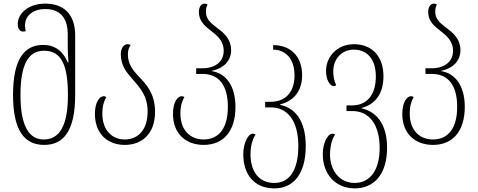

<svg xmlns="http://www.w3.org/2000/svg" viewBox="-20 -790 2637 1060"><path d="M224 10C333 10 395 -70 395 -266V-595C395 -717 326 -770 230 -770C134 -770 78 -714 78 -657C78 -633 89 -616 106 -616C111 -616 117 -616 122 -618C120 -628 118 -638 118 -649C118 -704 163 -740 230 -740C302 -740 354 -702 354 -600V-544C354 -513 355 -477 358 -445H354C330 -503 288 -542 218 -542C114 -542 52 -463 52 -267C52 -70 114 10 224 10ZM221 -20C139 -20 93 -97 93 -265C93 -435 137 -510 223 -510C323 -510 355 -423 355 -265C355 -100 311 -20 221 -20Z M669 10C762 10 836 -49 836 -173C836 -275 786 -326 745 -369C711 -405 686 -439 686 -490C686 -511 692 -530 701 -540C697 -544 692 -546 684 -546C662 -546 647 -521 647 -491C647 -425 681 -388 716 -348C754 -304 795 -260 795 -174C795 -74 743 -20 669 -20C601 -20 545 -68 545 -163C545 -207 555 -233 567 -254C562 -257 558 -259 553 -259C528 -259 504 -223 504 -162C504 -48 577 10 669 10Z M1104 10C1215 10 1280 -67 1280 -200C1280 -322 1222 -387 1150 -397V-399C1219 -414 1256 -458 1256 -512C1256 -579 1211 -612 1171 -642C1142 -664 1117 -687 1117 -723C1117 -741 1119 -754 1126 -764C1122 -768 1117 -770 1109 -770C1090 -770 1078 -750 1078 -724C1078 -675 1108 -649 1141 -623C1178 -594 1215 -566 1215 -509C1215 -448 1166 -413 1097 -413H1063V-382H1097C1188 -382 1238 -320 1238 -200C1238 -83 1189 -20 1104 -20C1033 -20 976 -68 976 -164C976 -207 986 -233 998 -254C993 -257 989 -259 984 -259C959 -259 935 -223 935 -162C935 -48 1010 10 1104 10Z M1495 250C1598 250 1668 173 1668 16C1668 -129 1605 -195 1527 -211V-214C1605 -233 1648 -291 1648 -375C1648 -484 1579 -541 1488 -541V-516C1556 -516 1606 -465 1606 -374C1606 -281 1556 -228 1474 -228H1444V-197H1476C1565 -197 1627 -127 1627 17C1627 151 1577 220 1494 220C1406 220 1363 152 1363 62C1363 19 1373 -21 1391 -47C1387 -50 1382 -52 1376 -52C1349 -52 1323 2 1323 61C1323 173 1383 250 1495 250Z M1939 250C2044 250 2117 173 2117 26C2117 -110 2054 -175 1976 -192V-194C2054 -214 2097 -275 2097 -369C2097 -484 2029 -546 1934 -546C1841 -546 1780 -476 1780 -399C1780 -348 1802 -315 1821 -315C1826 -315 1831 -316 1836 -319C1823 -348 1820 -370 1820 -397C1820 -464 1866 -516 1934 -516C2005 -516 2055 -465 2055 -368C2055 -265 2005 -208 1923 -208H1893V-177H1925C2014 -177 2076 -108 2076 27C2076 151 2022 220 1938 220C1855 220 1802 152 1802 62C1802 19 1812 -21 1830 -47C1826 -50 1821 -52 1815 -52C1788 -52 1762 2 1762 61C1762 173 1833 250 1939 250Z M2370 10C2481 10 2546 -67 2546 -200C2546 -322 2488 -387 2416 -397V-399C2485 -414 2522 -458 2522 -512C2522 -579 2477 -612 2437 -642C2408 -664 2383 -687 2383 -723C2383 -741 2385 -754 2392 -764C2388 -768 2383 -770 2375 -770C2356 -770 2344 -750 2344 -724C2344 -675 2374 -649 2407 -623C2444 -594 2481 -566 2481 -509C2481 -448 2432 -413 2363 -413H2329V-382H2363C2454 -382 2504 -320 2504 -200C2504 -83 2455 -20 2370 -20C2299 -20 2242 -68 2242 -164C2242 -207 2252 -233 2264 -254C2259 -257 2255 -259 2250 -259C2225 -259 2201 -223 2201 -162C2201 -48 2276 10 2370 10Z"/></svg>

Font: Noto Serif Georgian Condensed ExtraLight
Style: Regular
Weight: 200
Width: 3
Designer: Monotype Design Team, Akaki Razmadze
Foundry: Google LLC
Version: Version 2.003